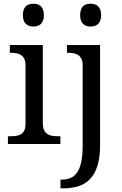

<svg xmlns="http://www.w3.org/2000/svg" viewBox="-20 -780 660 1040"><path d="M36.1 -42Q52.7 -42 67.6 -44.2Q82.5 -46.4 93.8 -53.2Q105 -60.1 111.6 -73.5Q118.2 -86.9 118.2 -108.9V-425.8Q118.2 -447.8 111.6 -461.2Q105 -474.6 93.8 -481.9Q82.5 -489.3 67.6 -491.7Q52.7 -494.1 36.1 -494.1H33.2V-536.1H211.9V-113.8Q211.9 -90.3 218.5 -76.2Q225.1 -62 236.1 -54.4Q247.1 -46.9 262.2 -44.4Q277.3 -42 293.9 -42H307.1V0H22.9V-42ZM104 -698.2Q104 -715.8 108.4 -727.5Q112.8 -739.3 120.6 -746.6Q128.4 -753.9 138.7 -756.8Q148.9 -759.8 161.1 -759.8Q172.9 -759.8 183.1 -756.8Q193.4 -753.9 200.9 -746.6Q208.5 -739.3 213.1 -727.5Q217.8 -715.8 217.8 -698.2Q217.8 -680.7 213.1 -668.9Q208.5 -657.2 200.9 -649.9Q193.4 -642.6 183.1 -639.4Q172.9 -636.2 161.1 -636.2Q148.9 -636.2 138.7 -639.4Q128.4 -642.6 120.6 -649.9Q112.8 -657.2 108.4 -668.9Q104 -680.7 104 -698.2ZM522 -536.1V7.8Q522 75.2 507.3 119.9Q492.7 164.6 466.3 191.2Q439.9 217.8 403.6 229Q367.2 240.2 323.7 240.2H307.6V192.9H314.9Q341.8 192.9 362.8 183.8Q383.8 174.8 398.2 153.6Q412.6 132.3 420.2 96.9Q427.7 61.5 427.7 8.8V-425.8Q427.7 -447.8 421.1 -461.2Q414.6 -474.6 403.3 -481.9Q392.1 -489.3 377.2 -491.7Q362.3 -494.1 345.7 -494.1H342.8V-536.1ZM414.1 -698.2Q414.1 -715.8 418.5 -727.5Q422.9 -739.3 430.4 -746.6Q438 -753.9 448.5 -756.8Q459 -759.8 470.7 -759.8Q482.4 -759.8 492.9 -756.8Q503.4 -753.9 511 -746.6Q518.6 -739.3 523.2 -727.5Q527.8 -715.8 527.8 -698.2Q527.8 -680.7 523.2 -668.9Q518.6 -657.2 511 -649.9Q503.4 -642.6 492.9 -639.4Q482.4 -636.2 470.7 -636.2Q459 -636.2 448.5 -639.4Q438 -642.6 430.4 -649.9Q422.9 -657.2 418.5 -668.9Q414.1 -680.7 414.1 -698.2Z"/></svg>

Font: Droid-TTFautohint Serif
Style: Regular
Weight: 400
Foundry: Ascender Corporation
Version: Version 1.00; ttfautohint (v1.00rc1.4-1a1c-dirty) -l 8 -r 50